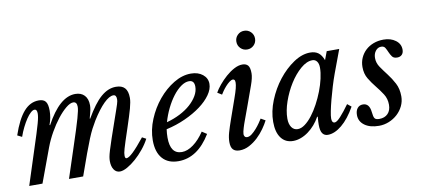

<svg xmlns="http://www.w3.org/2000/svg" viewBox="-70 -1000 2760 1255"><g transform="rotate(-10 1310.5 -372.5)"><path d="M663 -333Q676 -370 683.5 -392Q691 -414 695 -426.5Q699 -439 700 -446Q701 -453 701 -459Q701 -488 681 -488Q654 -488 617 -451.5Q580 -415 537 -346Q522 -321 509.5 -297Q497 -273 482 -236.5Q467 -200 446.5 -144Q426 -88 395 0H301L367 -201Q388 -265 402 -308.5Q416 -352 424 -381Q432 -410 435.5 -427Q439 -444 439 -455Q439 -488 414 -488Q394 -488 366 -465Q338 -442 309 -405Q280 -368 253.5 -321.5Q227 -275 209 -227L125 0H37L111 -229Q130 -287 142.5 -326.5Q155 -366 162 -391.5Q169 -417 171.5 -432Q174 -447 174 -457Q174 -485 157 -485Q146 -485 131.5 -472Q117 -459 102 -436.5Q87 -414 72.5 -385Q58 -356 47 -324L17 -339Q52 -442 95 -491Q138 -540 195 -540Q227 -540 240.5 -522Q254 -504 254 -462Q254 -415 237 -370L240 -367Q333 -540 437 -540Q476 -540 498 -516.5Q520 -493 520 -451Q520 -437 516.5 -419Q513 -401 503 -366L505 -363Q533 -411 558 -444.5Q583 -478 607.5 -499Q632 -520 656.5 -530Q681 -540 707 -540Q746 -540 765.5 -519Q785 -498 785 -453Q785 -439 782 -422.5Q779 -406 773 -383.5Q767 -361 757.5 -331.5Q748 -302 735 -262Q718 -211 708 -180.5Q698 -150 693 -132Q688 -114 686.5 -105Q685 -96 685 -87Q685 -68 695 -68Q710 -68 740 -96.5Q770 -125 818 -185L844 -171Q827 -138 800.5 -105.5Q774 -73 745 -47.5Q716 -22 687.5 -6Q659 10 638 10Q613 10 598.5 -11.5Q584 -33 584 -69Q584 -81 586.5 -96Q589 -111 597.5 -139Q606 -167 621.5 -213Q637 -259 663 -333Z M1241 -133Q1154 10 1027 10Q958 10 921 -32.5Q884 -75 884 -153Q884 -222 912.5 -291Q941 -360 987 -415.5Q1033 -471 1090 -505.5Q1147 -540 1204 -540Q1252 -540 1282.5 -515.5Q1313 -491 1313 -453Q1313 -418 1287 -381Q1261 -344 1216.5 -311Q1172 -278 1112.5 -251Q1053 -224 986 -209Q984 -195 983 -181.5Q982 -168 982 -154Q982 -45 1059 -45Q1096 -45 1135.5 -74Q1175 -103 1209 -154ZM1184 -493Q1158 -493 1130 -473Q1102 -453 1076.5 -419.5Q1051 -386 1030 -343Q1009 -300 996 -254Q1044 -267 1085 -288Q1126 -309 1155.5 -335.5Q1185 -362 1202 -391.5Q1219 -421 1219 -451Q1219 -493 1184 -493Z M1457 -330Q1471 -369 1477 -393Q1483 -417 1483 -431Q1483 -445 1478.5 -449.5Q1474 -454 1469 -454Q1458 -454 1444.5 -443.5Q1431 -433 1418.5 -419Q1406 -405 1396 -390.5Q1386 -376 1382 -369L1353 -387Q1365 -409 1387 -435.5Q1409 -462 1435.5 -485.5Q1462 -509 1491 -524.5Q1520 -540 1546 -540Q1571 -540 1583.5 -525.5Q1596 -511 1596 -473Q1596 -444 1578.5 -395.5Q1561 -347 1533 -269L1496 -168Q1494 -163 1490.5 -152.5Q1487 -142 1483.5 -130.5Q1480 -119 1477.5 -108Q1475 -97 1475 -90Q1475 -81 1480 -74Q1485 -67 1496 -67Q1511 -67 1527 -79.5Q1543 -92 1558 -109Q1573 -126 1585 -143.5Q1597 -161 1603 -171L1633 -154Q1621 -130 1600.5 -101Q1580 -72 1554 -47.5Q1528 -23 1497 -6.5Q1466 10 1433 10Q1404 10 1389.5 -5Q1375 -20 1375 -55Q1375 -84 1384.5 -117.5Q1394 -151 1412 -202ZM1534 -693Q1534 -719 1552 -737Q1570 -755 1596 -755Q1622 -755 1640 -737Q1658 -719 1658 -693Q1658 -667 1640 -649Q1622 -631 1596 -631Q1570 -631 1552 -649Q1534 -667 1534 -693Z M2002 -488Q1964 -488 1923.5 -453Q1883 -418 1850 -365.5Q1817 -313 1796 -252.5Q1775 -192 1775 -140Q1775 -104 1790 -82.5Q1805 -61 1831 -61Q1854 -61 1879 -79.5Q1904 -98 1927.5 -128.5Q1951 -159 1972 -198Q1993 -237 2009 -278.5Q2025 -320 2034 -360Q2043 -400 2043 -432Q2043 -458 2032 -473Q2021 -488 2002 -488ZM2105 -530H2188L2131 -377Q2117 -339 2104 -296Q2091 -253 2080.5 -213Q2070 -173 2063.5 -140.5Q2057 -108 2057 -91Q2057 -62 2076 -62Q2090 -62 2116.5 -91Q2143 -120 2176 -166L2202 -145Q2160 -70 2111.5 -30Q2063 10 2018 10Q1995 10 1982.5 -7.5Q1970 -25 1970 -65Q1970 -74 1970.5 -86Q1971 -98 1973 -118L1969 -119Q1954 -91 1933.5 -67.5Q1913 -44 1889 -26.5Q1865 -9 1839 0.5Q1813 10 1788 10Q1737 10 1708.5 -28Q1680 -66 1680 -135Q1680 -204 1709 -276Q1738 -348 1784 -406.5Q1830 -465 1886 -502.5Q1942 -540 1996 -540Q2029 -540 2050 -524.5Q2071 -509 2084 -474Z M2317 -387Q2317 -420 2329.5 -448Q2342 -476 2364 -496.5Q2386 -517 2416.5 -528.5Q2447 -540 2483 -540Q2531 -540 2563 -516Q2595 -492 2595 -454Q2595 -433 2583.5 -421Q2572 -409 2552 -409Q2529 -409 2519 -422.5Q2509 -436 2502 -452.5Q2495 -469 2487 -483Q2479 -497 2460 -497Q2438 -497 2423 -478Q2408 -459 2408 -431Q2408 -398 2427.5 -369.5Q2447 -341 2471 -310Q2495 -279 2514.5 -242Q2534 -205 2534 -155Q2534 -121 2519.5 -91Q2505 -61 2480.5 -38.5Q2456 -16 2424 -3Q2392 10 2358 10Q2298 10 2262.5 -16Q2227 -42 2227 -84Q2227 -113 2240.5 -129.5Q2254 -146 2277 -146Q2320 -146 2326 -87Q2329 -55 2336.5 -44.5Q2344 -34 2367 -34Q2403 -34 2424 -55.5Q2445 -77 2445 -115Q2445 -155 2425 -186Q2405 -217 2381 -246.5Q2357 -276 2337 -309Q2317 -342 2317 -387Z"/></g></svg>

Font: SVN-Libre Baskerville
Style: Italic
Weight: 400
Italic angle: -14°
Designer: Pablo Impallari, Rodrigo Fuenzalida
Foundry: Pablo Impallari, Rodrigo Fuenzalida
Version: Version 1.000; ttfautohint (v1.8.4)